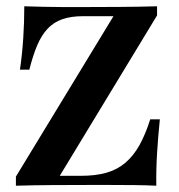

<svg xmlns="http://www.w3.org/2000/svg" viewBox="-20 -591 571 611"><path d="M30.6 0V-29L341.1 -539.5H244.4Q205.6 -539.5 178.2 -529.8Q150.8 -520.2 131.5 -499.6Q112.1 -479 98.4 -446.8Q84.7 -414.5 73.4 -369.4H43.5Q50.8 -419.4 54 -469.8Q57.3 -520.2 57.3 -571Q84.7 -570.2 116.9 -569.4Q149.2 -568.5 181.5 -568.5Q213.7 -568.5 240.3 -568.5Q296.8 -568.5 360.9 -569Q425 -569.4 479.8 -571V-541.9L170.2 -31.5H237.1Q284.7 -31.5 319.4 -41.5Q354 -51.6 379.4 -73.4Q404.8 -95.2 423.8 -129Q442.7 -162.9 458.1 -211.3H488.7Q483.1 -156.5 479.8 -103.2Q476.6 -50 477.4 0Q445.2 -1.6 406.9 -2Q368.5 -2.4 330.6 -2.4Q292.7 -2.4 261.3 -2.4Q206.5 -2.4 145.6 -2Q84.7 -1.6 30.6 0Z"/></svg>

Font: Playfair
Style: Bold
Weight: 700
Designer: Claus Eggers Sørensen
Foundry: Claus Eggers Sørensen
Version: Version 2.001;gftools[0.9.30]